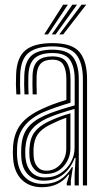

<svg xmlns="http://www.w3.org/2000/svg" viewBox="-20 -792 444 820"><path d="M334 0V-453.5Q334 -523 306.1 -558.4Q278.2 -593.8 204 -593.8Q138.5 -593.8 103.8 -567.8Q69 -541.8 66.2 -473.8Q65.5 -451.8 65.6 -431Q65.8 -410.2 67 -388.8H49.8Q48.2 -412.5 48 -432.4Q47.8 -452.2 48.8 -474.5Q51.5 -545.8 88 -576.8Q124.5 -607.8 204 -607.8Q289.8 -607.8 320.8 -568.2Q351.8 -528.8 351.8 -453.5V0ZM298.8 0V-48.2L302.8 -117.5H298.8Q282.5 -73 249.1 -46.6Q215.8 -20.2 167.2 -20.5Q126.2 -20.5 100.5 -45.8Q74.8 -71 71.2 -116.2Q69.5 -138.2 70.8 -161.2Q73.5 -213.8 97.5 -245.2Q121.5 -276.8 172.5 -299.5Q195.2 -309.8 230.6 -321.4Q266 -333 299 -341.8V-453.5Q299 -505.8 279.2 -535.6Q259.5 -565.5 204 -565.5Q153.2 -565.5 128.4 -543.6Q103.5 -521.8 101.2 -471Q100.8 -456.2 100.8 -433.9Q100.8 -411.5 102.2 -388.8H84.5Q83.2 -410.2 83.1 -432.8Q83 -455.2 83.8 -471.2Q86 -528.8 114.1 -554.2Q142.2 -579.8 204 -579.8Q268 -579.8 292.2 -547.5Q316.5 -515.2 316.5 -453.5V0ZM159 7.5Q106.2 7.5 73.6 -23.9Q41 -55.2 36 -114Q34.2 -138.2 35.5 -163.8Q39 -221.5 67.6 -259.6Q96.2 -297.8 159.5 -326.8Q182 -337.2 205.9 -346.4Q229.8 -355.5 263.5 -365.5V-453.5Q263.5 -492.2 250.9 -514.8Q238.2 -537.2 204 -537.2Q170 -537.2 154 -520.4Q138 -503.5 136.5 -469.5Q136 -457.2 136 -434.8Q136 -412.2 137 -388.8H119.5Q118.5 -411.2 118.5 -433.5Q118.5 -455.8 119 -470.8Q120.8 -513.5 141.6 -532.4Q162.5 -551.2 204 -551.2Q249.2 -551.2 265.2 -524.9Q281.2 -498.5 281.2 -453.5V-353.5Q249.5 -344 219.1 -333.5Q188.8 -323 166 -313.2Q111.5 -289 83.4 -252.6Q55.2 -216.2 53 -162.5Q52.8 -150.8 52.6 -139Q52.5 -127.2 53.8 -115.2Q57.8 -64.5 86.4 -35.5Q115 -6.5 163.2 -6.5Q208 -6.5 237.9 -25.6Q267.8 -44.8 287 -78H291.2L282.5 -21.5V0H265.2L265 -9.5L276 -46.2H272.5Q232.2 7.5 159 7.5ZM172 -34.2Q211 -34.2 239.4 -52.8Q267.8 -71.2 283.1 -100.1Q298.5 -129 298.5 -159.8V-326.8Q267.2 -318.2 234.1 -307.2Q201 -296.2 178.8 -285.8Q135 -264.8 113.4 -236Q91.8 -207.2 88.2 -159Q87 -138 88.8 -117.5Q93 -79 114.2 -56.6Q135.5 -34.2 172 -34.2ZM175.5 -49.2Q144.8 -49.2 126.9 -68.8Q109 -88.2 106.2 -119.5Q104.5 -139.2 105.8 -157.2Q108.2 -202.2 127.8 -227.9Q147.2 -253.5 185 -272Q231.8 -294.5 280.8 -308.2V-158.5Q280.8 -115.8 252.2 -82.5Q223.8 -49.2 175.5 -49.2ZM177.5 -63Q214.5 -63 238.8 -91Q263 -119 263 -157.2V-289.2Q228.8 -277.2 191.8 -258.5Q156.2 -240.2 140.6 -217.4Q125 -194.5 123.2 -156.5Q122.5 -139 124 -120.8Q126 -96 139.9 -79.5Q153.8 -63 177.5 -63ZM168.8 -645 249.8 -772H269.8L185.2 -645ZM233.2 -645 328.2 -772H348.2L249.8 -645ZM201 -645 289 -772H309L217.5 -645Z"/></svg>

Font: Big Shoulders Inline Text Medium
Style: Regular
Weight: 500
Designer: Patric King
Foundry: XO Type Co
Version: Version 1.000